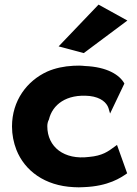

<svg xmlns="http://www.w3.org/2000/svg" viewBox="-20 -789 594 832"><path d="M234 -588 343 -559 532 -700 407 -769ZM450 -321 457 -297 519 -427C499 -464 445 -499 348 -503C332 -505 314 -505 298 -504C258 -502 219 -494 185 -479C97 -439 32 -353 32 -241C32 -205 39 -171 51 -140C87 -49 174 16 299 22C313 23 329 23 343 22C450 18 504 -19 531 -38L487 -161L476 -153C449 -133 424 -114 366 -109C258 -95 185 -152 185 -242C185 -252 187 -262 192 -271C207 -335 267 -383 369 -373C418 -367 442 -344 450 -321Z"/></svg>

Font: Bluebird
Style: SfBdExt
Weight: 700
Designer: Jasper
Foundry: Cannot Into Space Fonts
Version: Version 0.98